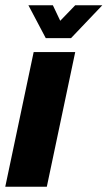

<svg xmlns="http://www.w3.org/2000/svg" viewBox="-27 -710 409 730"><path d="M101 -512H259L151 0H-7ZM81 -690H174L202 -631L259 -690H362L243 -565H147Z"/></svg>

Font: Decalotype ExtraBold Italic
Style: Regular
Weight: 800
Italic angle: -12°
Designer: Alfredo Marco Pradil
Foundry: Alfredo Marco Pradil
Version: Version 1.0